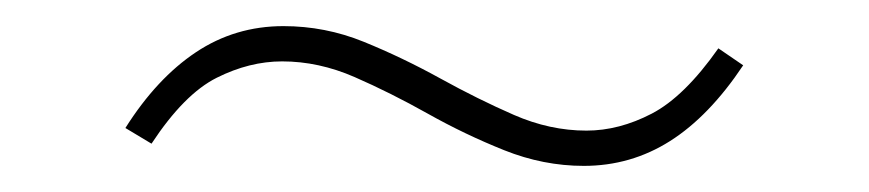

<svg xmlns="http://www.w3.org/2000/svg" viewBox="-20 -426 665 147"><path d="M427 -299Q396 -299 366 -311Q336 -323 307.5 -339Q279 -355 251.5 -367Q224 -379 196 -379Q171 -379 146 -366.5Q121 -354 96 -316L76 -328Q100 -366 130 -386Q160 -406 197 -406Q229 -406 258.5 -394Q288 -382 317 -366Q346 -350 373.5 -338Q401 -326 429 -326Q454 -326 479 -339Q504 -352 530 -389L549 -376Q523 -337 493 -318Q463 -299 427 -299Z"/></svg>

Font: Bitter Thin ExtraLight
Style: Regular
Weight: 250
Version: Version 2.002